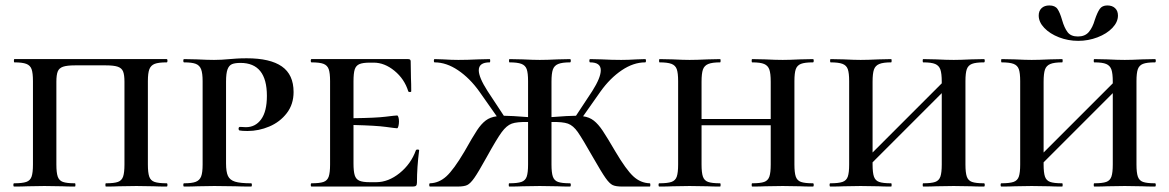

<svg xmlns="http://www.w3.org/2000/svg" viewBox="-20 -685 4293 705"><path d="M32 -12Q62 -12 76.5 -17Q91 -22 96 -36.5Q101 -51 101 -81V-387Q101 -417 96 -431Q91 -445 76.5 -450.5Q62 -456 33 -456Q31 -456 31 -462Q31 -468 33 -468H592Q595 -468 595 -462Q595 -456 592 -456Q562 -456 548 -450.5Q534 -445 528.5 -431Q523 -417 523 -387V-81Q523 -51 528 -36.5Q533 -22 547.5 -17Q562 -12 592 -12Q595 -12 595 -6Q595 0 592 0Q562 0 545 -1L481 -2L416 -1Q399 0 369 0Q367 0 367 -6Q367 -12 369 -12Q399 -12 413 -17Q427 -22 432 -36.5Q437 -51 437 -81V-385Q437 -410 432 -422.5Q427 -435 412.5 -440Q398 -445 369 -445H255Q226 -445 211.5 -440Q197 -435 192 -422.5Q187 -410 187 -385V-81Q187 -51 192 -36.5Q197 -22 211 -17Q225 -12 255 -12Q257 -12 257 -6Q257 0 255 0Q225 0 209 -1L143 -2L81 -1Q63 0 32 0Q29 0 29 -6Q29 -12 32 -12Z M902 -12Q905 -12 905 -6Q905 0 902 0Q865 0 845 -1L767 -2L705 -1Q687 0 656 0Q653 0 653 -6Q653 -12 656 -12Q685 -12 699 -17.5Q713 -23 718.5 -37Q724 -51 724 -81V-387Q724 -416 718.5 -430.5Q713 -445 699 -450.5Q685 -456 656 -456Q653 -456 653 -462Q653 -468 656 -468L703 -467Q743 -465 766 -465Q793 -465 823 -468Q834 -469 849.5 -470Q865 -471 886 -471Q972 -471 1015 -441Q1058 -411 1058 -347Q1058 -302 1033 -269.5Q1008 -237 969 -220.5Q930 -204 889 -204Q869 -204 859 -206Q856 -208 856 -212Q856 -220 863 -219L883 -218Q918 -218 939 -247Q960 -276 960 -333Q960 -454 863 -454Q843 -454 832 -449.5Q821 -445 815.5 -430.5Q810 -416 810 -385V-85Q810 -54 817 -39Q824 -24 843 -18Q862 -12 902 -12Z M1519 -133Q1511 -71 1511 -15Q1511 -7 1508 -3.5Q1505 0 1496 0H1124Q1121 0 1121 -6Q1121 -12 1124 -12Q1154 -12 1168 -17Q1182 -22 1187 -36.5Q1192 -51 1192 -81V-387Q1192 -417 1187 -431Q1182 -445 1168 -450.5Q1154 -456 1124 -456Q1121 -456 1121 -462Q1121 -468 1124 -468H1479Q1488 -468 1488 -460L1489 -398Q1490 -379 1490 -350Q1490 -347 1485 -347Q1480 -347 1479 -350Q1465 -395 1428.5 -425Q1392 -455 1352 -455H1338Q1312 -455 1299.5 -449.5Q1287 -444 1282.5 -430Q1278 -416 1278 -386V-251Q1360 -252 1396 -256.5Q1432 -261 1438 -261Q1441 -261 1443 -254.5Q1445 -248 1445 -239Q1445 -230 1443 -222Q1441 -214 1438 -214Q1433 -214 1397 -219Q1361 -224 1278 -226V-85Q1278 -56 1282.5 -41.5Q1287 -27 1299.5 -21.5Q1312 -16 1338 -16H1361Q1406 -16 1447.5 -49.5Q1489 -83 1507 -133Q1508 -136 1513.5 -136Q1519 -136 1519 -133Z M2366 0H2265Q2241 0 2229.5 -5.5Q2218 -11 2203.5 -31.5Q2189 -52 2157 -108Q2119 -175 2102 -199.5Q2085 -224 2065.5 -231Q2046 -238 2005 -237V-81Q2005 -51 2010 -36.5Q2015 -22 2029 -17Q2043 -12 2073 -12Q2076 -12 2076 -6Q2076 0 2073 0Q2044 0 2027 -1L1962 -2L1898 -1Q1881 0 1850 0Q1848 0 1848 -6Q1848 -12 1850 -12Q1880 -12 1894.5 -17Q1909 -22 1914 -36.5Q1919 -51 1919 -81V-237Q1878 -238 1859 -231Q1840 -224 1822 -199.5Q1804 -175 1767 -108Q1736 -52 1721.5 -31.5Q1707 -11 1695.5 -5.5Q1684 0 1659 0H1559Q1556 0 1556 -6Q1556 -12 1559 -12Q1592 -13 1619 -37.5Q1646 -62 1685 -128Q1716 -183 1731.5 -206.5Q1747 -230 1763.5 -242.5Q1780 -255 1804 -258L1740 -349Q1705 -398 1662 -427Q1619 -456 1576 -456Q1573 -456 1573 -462Q1573 -468 1576 -468L1607 -467Q1639 -465 1663 -465Q1696 -465 1736 -467L1778 -468Q1780 -468 1780 -462Q1780 -456 1778 -456Q1738 -456 1738 -427Q1738 -401 1770 -351L1830 -260Q1856 -260 1919 -255V-387Q1919 -417 1914 -431Q1909 -445 1894.5 -450.5Q1880 -456 1851 -456Q1849 -456 1849 -462Q1849 -468 1851 -468L1899 -467Q1939 -465 1962 -465Q1988 -465 2028 -467L2073 -468Q2076 -468 2076 -462Q2076 -456 2073 -456Q2044 -456 2029.5 -450Q2015 -444 2010 -429.5Q2005 -415 2005 -385V-255Q2068 -260 2095 -260L2155 -351Q2186 -400 2186 -427Q2186 -456 2147 -456Q2144 -456 2144 -462Q2144 -468 2147 -468L2189 -467Q2227 -465 2261 -465Q2286 -465 2318 -467L2349 -468Q2352 -468 2352 -462Q2352 -456 2349 -456Q2306 -456 2263 -427Q2220 -398 2185 -349L2121 -258Q2144 -255 2160.5 -242Q2177 -229 2193 -205Q2209 -181 2240 -128Q2279 -62 2305.5 -37.5Q2332 -13 2366 -12Q2368 -12 2368 -6Q2368 0 2366 0Z M2965 0Q2935 0 2918 -1L2854 -2L2789 -1Q2772 0 2742 0Q2740 0 2740 -6Q2740 -12 2742 -12Q2772 -12 2786 -17Q2800 -22 2805 -36.5Q2810 -51 2810 -81V-225H2556V-81Q2556 -51 2561 -36.5Q2566 -22 2580 -17Q2594 -12 2624 -12Q2626 -12 2626 -6Q2626 0 2624 0Q2594 0 2578 -1L2512 -2L2450 -1Q2432 0 2401 0Q2398 0 2398 -6Q2398 -12 2401 -12Q2431 -12 2445.5 -17Q2460 -22 2465 -36.5Q2470 -51 2470 -81V-387Q2470 -417 2465 -431Q2460 -445 2445.5 -450.5Q2431 -456 2402 -456Q2400 -456 2400 -462Q2400 -468 2402 -468L2450 -467Q2490 -465 2512 -465Q2537 -465 2579 -467L2624 -468Q2626 -468 2626 -462Q2626 -456 2624 -456Q2595 -456 2580.5 -450Q2566 -444 2561 -429.5Q2556 -415 2556 -385V-248H2810V-385Q2810 -415 2805 -429.5Q2800 -444 2786 -450Q2772 -456 2742 -456Q2740 -456 2740 -462Q2740 -468 2742 -468L2789 -467Q2829 -465 2854 -465Q2878 -465 2918 -467L2965 -468Q2968 -468 2968 -462Q2968 -456 2965 -456Q2935 -456 2921 -450.5Q2907 -445 2902 -431Q2897 -417 2897 -387V-81Q2897 -51 2902 -36.5Q2907 -22 2921 -17Q2935 -12 2965 -12Q2968 -12 2968 -6Q2968 0 2965 0Z M3593 0Q3563 0 3546 -1L3482 -2L3417 -1Q3400 0 3370 0Q3368 0 3368 -6Q3368 -12 3370 -12Q3400 -12 3414 -17Q3428 -22 3433 -36.5Q3438 -51 3438 -81V-343L3184 -89V-81Q3184 -51 3189 -36.5Q3194 -22 3208 -17Q3222 -12 3252 -12Q3254 -12 3254 -6Q3254 0 3252 0Q3222 0 3206 -1L3140 -2L3078 -1Q3060 0 3029 0Q3026 0 3026 -6Q3026 -12 3029 -12Q3059 -12 3073.5 -17Q3088 -22 3093 -36.5Q3098 -51 3098 -81V-387Q3098 -417 3093 -431Q3088 -445 3073.5 -450.5Q3059 -456 3030 -456Q3028 -456 3028 -462Q3028 -468 3030 -468L3078 -467Q3118 -465 3140 -465Q3165 -465 3207 -467L3252 -468Q3254 -468 3254 -462Q3254 -456 3252 -456Q3223 -456 3208.5 -450Q3194 -444 3189 -429.5Q3184 -415 3184 -385V-125L3438 -379V-385Q3438 -415 3433 -429.5Q3428 -444 3414 -450Q3400 -456 3370 -456Q3368 -456 3368 -462Q3368 -468 3370 -468L3417 -467Q3457 -465 3482 -465Q3506 -465 3546 -467L3593 -468Q3596 -468 3596 -462Q3596 -456 3593 -456Q3563 -456 3549 -450.5Q3535 -445 3530 -431Q3525 -417 3525 -387V-81Q3525 -51 3530 -36.5Q3535 -22 3549 -17Q3563 -12 3593 -12Q3596 -12 3596 -6Q3596 0 3593 0Z M4221 0Q4191 0 4174 -1L4110 -2L4045 -1Q4028 0 3998 0Q3996 0 3996 -6Q3996 -12 3998 -12Q4028 -12 4042 -17Q4056 -22 4061 -36.5Q4066 -51 4066 -81V-343L3812 -89V-81Q3812 -51 3817 -36.5Q3822 -22 3836 -17Q3850 -12 3880 -12Q3882 -12 3882 -6Q3882 0 3880 0Q3850 0 3834 -1L3768 -2L3706 -1Q3688 0 3657 0Q3654 0 3654 -6Q3654 -12 3657 -12Q3687 -12 3701.5 -17Q3716 -22 3721 -36.5Q3726 -51 3726 -81V-387Q3726 -417 3721 -431Q3716 -445 3701.5 -450.5Q3687 -456 3658 -456Q3656 -456 3656 -462Q3656 -468 3658 -468L3706 -467Q3746 -465 3768 -465Q3793 -465 3835 -467L3880 -468Q3882 -468 3882 -462Q3882 -456 3880 -456Q3851 -456 3836.5 -450Q3822 -444 3817 -429.5Q3812 -415 3812 -385V-125L4066 -379V-385Q4066 -415 4061 -429.5Q4056 -444 4042 -450Q4028 -456 3998 -456Q3996 -456 3996 -462Q3996 -468 3998 -468L4045 -467Q4085 -465 4110 -465Q4134 -465 4174 -467L4221 -468Q4224 -468 4224 -462Q4224 -456 4221 -456Q4191 -456 4177 -450.5Q4163 -445 4158 -431Q4153 -417 4153 -387V-81Q4153 -51 4158 -36.5Q4163 -22 4177 -17Q4191 -12 4221 -12Q4224 -12 4224 -6Q4224 0 4221 0ZM4000 -612Q4009 -639 4018 -652Q4027 -665 4046 -665Q4064 -665 4074.5 -655Q4085 -645 4085 -628Q4085 -604 4064.5 -582.5Q4044 -561 4010 -548Q3976 -535 3939 -535Q3902 -535 3868.5 -548Q3835 -561 3814.5 -582.5Q3794 -604 3794 -628Q3794 -645 3804.5 -655Q3815 -665 3833 -665Q3854 -665 3863 -652Q3872 -639 3880 -611Q3888 -583 3900 -567Q3912 -551 3938 -551Q3964 -551 3978 -567.5Q3992 -584 4000 -612Z"/></svg>

Font: Cormorant SC SemiBold
Style: Regular
Weight: 600
Designer: Christian Thalmann (Catharsis Fonts)
Version: Version 3.000